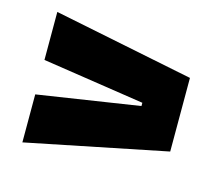

<svg xmlns="http://www.w3.org/2000/svg" viewBox="-68 -591 649 568"><g transform="rotate(15 257.0 -307.0)"><path d="M355 -312.5 42.5 -360V-507L472 -420V-194.5L42.5 -107.5V-254.5L355 -302.5Z"/></g></svg>

Font: Anek Gujarati Medium ExtraBold
Style: Regular
Weight: 800
Version: Version 1.003